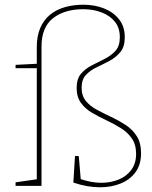

<svg xmlns="http://www.w3.org/2000/svg" viewBox="-20 -788 645 814"><path d="M326 -416Q326 -382 344 -360Q362 -338 391 -322.5Q420 -307 452 -292Q484 -277 513 -258Q542 -239 560 -210.5Q578 -182 578 -138Q578 -90 554.5 -58Q531 -26 491.5 -10Q452 6 404 6Q377 6 348.5 1Q320 -4 291 -14L298 -127L314 -126L323 -20L318 -30Q341 -22 364 -17.5Q387 -13 409 -13Q449 -13 482.5 -26.5Q516 -40 536.5 -67.5Q557 -95 557 -135Q557 -175 539 -201Q521 -227 492 -245Q463 -263 431 -278Q399 -293 370 -310Q341 -327 323 -352Q305 -377 305 -415Q305 -454 323.5 -475.5Q342 -497 369.5 -511Q397 -525 424 -538.5Q451 -552 469.5 -572.5Q488 -593 488 -630Q488 -670 467 -696Q446 -722 410.5 -735.5Q375 -749 333 -749Q254 -749 205 -711Q156 -673 156 -590V0H46V-15L143 -29L136 -21V-506L143 -499H46V-513L143 -518L136 -510V-589Q136 -635 150.5 -669Q165 -703 191.5 -725Q218 -747 254.5 -757.5Q291 -768 334 -768Q381 -768 420.5 -752.5Q460 -737 484.5 -706.5Q509 -676 509 -630Q509 -590 490.5 -567.5Q472 -545 445 -530.5Q418 -516 390.5 -503Q363 -490 344.5 -470.5Q326 -451 326 -416Z"/></svg>

Font: Bitter Thin
Style: Regular
Weight: 100
Designer: Sol Matas, and Bitter project Authors
Foundry: Sol Matas
Version: Version 2.002